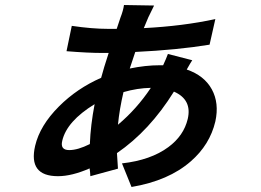

<svg xmlns="http://www.w3.org/2000/svg" viewBox="-20 -696 1040 765"><path d="M581 -346Q527 -345 472 -329Q456 -261 450 -199Q525 -262 581 -346ZM338 -122Q341 -198 357 -281Q246 -213 228 -135Q219 -98 256 -98Q290 -98 338 -122ZM746 -456Q741 -449 724 -419Q794 -395 824 -340Q854 -285 838 -212Q816 -119 740 -53Q652 24 504 49L466 -45Q581 -58 651 -110Q712 -155 728 -222Q746 -299 673 -331Q576 -175 446 -86L450 -24L340 6Q339 -14 337 -25Q266 6 211 6Q92 6 120 -115Q139 -196 215 -272Q287 -344 383 -386Q393 -424 413 -485H389Q330 -485 245 -492L266 -593Q347 -581 411 -581H445L460 -626Q471 -654 474 -676L594 -674Q589 -664 571 -627L553 -584Q709 -592 838 -620L815 -518Q687 -497 519 -489L497 -423Q560 -436 616 -436H630Q642 -462 649 -481Z"/></svg>

Font: KaiGen Gothic CN Bold
Style: Bold
Weight: 700
Designer: Ryoko NISHIZUKA  (kana & ideographs); Paul D. Hunt (Latin, Greek & Cyrillic); Wenlong ZHANG  (bopomofo); Sandoll Communi
Foundry: Adobe Systems Incorporated
Version: Version 1.002.20150501